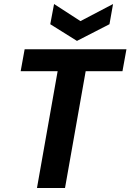

<svg xmlns="http://www.w3.org/2000/svg" viewBox="-20 -946 656 966"><path d="M84 -587.9 104 -698.2H616.2L596.2 -587.9H411.1L307.1 0H166L270 -587.9ZM384.8 -839.8 548.8 -925.8 530.8 -824.2 367.2 -740.2 232.9 -824.2 252 -925.8Z"/></svg>

Font: SVN-Poppins SemiBold
Style: Italic
Weight: 600
Italic angle: -10°
Designer: Ninad Kale (Devanagari), Jonny Pinhorn (Latin)
Foundry: Indian Type Foundry
Version: Version 3.002 2017